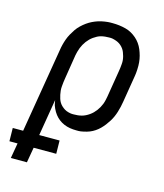

<svg xmlns="http://www.w3.org/2000/svg" viewBox="-167 -612 778 911"><g transform="rotate(15 222.0 -156.5)"><path d="M-28 215 -15 140H-55L-56 75H-5L64 -339Q66 -353 69.5 -367Q73 -381 78 -395Q83 -409 90.5 -422.5Q98 -436 106.5 -448.5Q115 -461 126.5 -472Q138 -483 150.5 -492Q163 -501 176.5 -507.5Q190 -514 204 -518.5Q218 -523 235 -525.5Q252 -528 261 -528H273Q290 -528 306 -526Q322 -524 337.5 -520Q353 -516 366.5 -508.5Q380 -501 391.5 -491Q403 -481 412 -468.5Q421 -456 427 -441.5Q433 -427 437 -412Q441 -397 442.5 -381Q444 -365 443 -345.5Q442 -326 440 -315L418 -181Q416 -168 413 -155Q410 -142 406 -129Q402 -116 396.5 -103.5Q391 -91 383.5 -79Q376 -67 367.5 -56Q359 -45 349 -35Q339 -25 327 -17Q315 -9 302.5 -4Q290 1 274 4.5Q258 8 250 8H238Q222 8 206.5 5.5Q191 3 177 -3Q163 -9 151.5 -18Q140 -27 131 -38.5Q122 -50 114.5 -66Q107 -82 106 -93L104 -105L74 75H174L175 140H64L51 215ZM199 -62H208Q217 -62 226.5 -63Q236 -64 245.5 -66.5Q255 -69 264 -73.5Q273 -78 281.5 -84Q290 -90 297 -97Q304 -104 310 -112Q316 -120 321 -129Q326 -138 329.5 -147Q333 -156 335.5 -167Q338 -178 339 -184L360 -312Q362 -322 363 -332Q364 -342 365 -352Q366 -362 365 -371.5Q364 -381 361.5 -390Q359 -399 355.5 -408Q352 -417 346.5 -424.5Q341 -432 334 -438Q327 -444 319 -448Q311 -452 300 -455Q289 -458 283 -458H274Q265 -458 255 -457Q245 -456 235.5 -453.5Q226 -451 217.5 -446.5Q209 -442 200.5 -436Q192 -430 185 -423Q178 -416 172 -408Q166 -400 161 -391Q156 -382 152.5 -373Q149 -364 146 -353Q143 -342 142 -336L123 -217Q121 -207 120 -196.5Q119 -186 118 -175.5Q117 -165 118 -155Q119 -145 121 -135.5Q123 -126 126 -116.5Q129 -107 134 -99Q139 -91 146 -84.5Q153 -78 161 -73Q169 -68 180.5 -65Q192 -62 199 -62Z"/></g></svg>

Font: Iosevka Term Oblique
Style: Regular
Weight: 400
Italic angle: -9°
Monospace: yes
Designer: Belleve Invis
Foundry: Belleve Invis
Version: Version 31.4.0